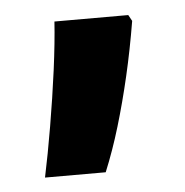

<svg xmlns="http://www.w3.org/2000/svg" viewBox="-33 -165 321 334"><g transform="rotate(-5 127.5 1.5)"><path d="M202.1 -132.8 208 -122.1Q199.7 -72.3 189.2 -27.1Q178.7 18.1 166.5 58.8Q154.3 99.6 139.2 136.2H33.2Q41.5 97.2 49.8 48.3Q58.1 -0.5 64.5 -48.6Q70.8 -96.7 73.2 -132.8Z"/></g></svg>

Font: Open Sans Condensed
Style: Regular
Weight: 400
Width: 3
Designer: Monotype Design Team
Foundry: Monotype Imaging Inc.
Version: Version 3.000